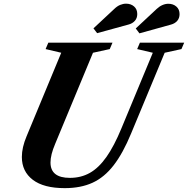

<svg xmlns="http://www.w3.org/2000/svg" viewBox="-20 -988 998 1019"><path d="M323.5 10.5Q212 10.5 154 -33.8Q96 -78 96 -155Q96 -205.5 121 -264.5L305 -708L222 -727.5L236.5 -761.5H577L562.5 -727.5L473.5 -708L273 -225Q260.5 -195.5 254.2 -170.8Q248 -146 248 -125.5Q248 -44 351 -44Q410 -44 457 -70.5Q504 -97 544.8 -154.8Q585.5 -212.5 624.5 -307L791 -708L708 -727.5L722.5 -761.5H957.5L943 -727.5L854 -708L676 -280Q632.5 -174.5 583.2 -110.8Q534 -47 471.2 -18.2Q408.5 10.5 323.5 10.5ZM495.5 -812 476 -837.5 587.5 -941.5Q602 -955.5 617.8 -962Q633.5 -968.5 649 -968.5Q674.5 -968.5 691.5 -953.8Q708.5 -939 708.5 -913.5Q708.5 -892 696 -877.8Q683.5 -863.5 663 -858ZM720 -811 700.5 -837 812 -941Q826.5 -954.5 842.2 -961.2Q858 -968 873.5 -968Q899 -968 916 -953.2Q933 -938.5 933 -913Q933 -891.5 920.5 -877.2Q908 -863 887.5 -857.5Z"/></svg>

Font: Libre Caslon Text
Style: Italic
Weight: 400
Italic angle: -22.583°
Designer: Pablo Impallari, Rodrigo Fuenzalida, Katja Schimmel
Foundry: Pablo Impallari, Rodrigo Fuenzalida
Version: Version 2.000